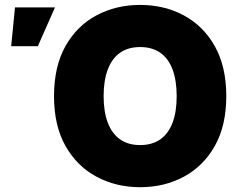

<svg xmlns="http://www.w3.org/2000/svg" viewBox="-20 -758 997 788"><path d="M555.2 10.3Q456.1 10.3 375.7 -33Q295.4 -76.2 248.5 -159.4Q201.7 -242.7 201.7 -363.3Q201.7 -484.9 248.5 -568.4Q295.4 -651.9 375.7 -694.8Q456.1 -737.8 555.2 -737.8Q654.3 -737.8 734.4 -694.8Q814.5 -651.9 861.6 -568.4Q908.7 -484.9 908.7 -363.3Q908.7 -242.2 861.6 -158.9Q814.5 -75.7 734.4 -32.7Q654.3 10.3 555.2 10.3ZM555.2 -162.6Q604 -162.6 637.5 -185.8Q670.9 -209 688 -253.9Q705.1 -298.8 705.1 -363.3Q705.1 -428.2 688 -473.4Q670.9 -518.6 637.5 -541.7Q604 -564.9 555.2 -564.9Q506.3 -564.9 473.1 -541.7Q439.9 -518.6 422.6 -473.4Q405.3 -428.2 405.3 -363.3Q405.3 -298.8 422.6 -253.9Q439.9 -209 473.1 -185.8Q506.3 -162.6 555.2 -162.6ZM25.9 -568.4 41.5 -727.5H205.6L135.3 -568.4Z"/></svg>

Font: Inter 17pt Black
Style: Regular
Weight: 900
Version: Version 4.001;git-66647c0bb